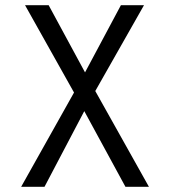

<svg xmlns="http://www.w3.org/2000/svg" viewBox="-20 -720 656 740"><path d="M463.5 0 284 -330 76.5 -700H167.5L328 -403.5L554 0ZM61.5 0 285 -398.5 446 -700H535L325 -330L151.5 0Z"/></svg>

Font: Overpass Mono
Style: Regular
Weight: 400
Designer: Delve Withrington, Dave Bailey
Foundry: Delve Fonts LLC
Version: Version 4.000